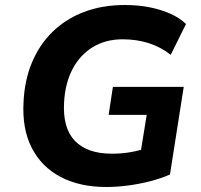

<svg xmlns="http://www.w3.org/2000/svg" viewBox="-20 -736 802 767"><path d="M404 11Q299 11 222.5 -29Q146 -69 107 -145Q68 -221 74 -328Q78 -415 107.5 -486Q137 -557 189.5 -608.5Q242 -660 315 -688Q388 -716 479 -716Q533 -716 579.5 -706.5Q626 -697 663 -680Q700 -663 723 -640L662 -517Q621 -549 573 -564Q525 -579 470 -579Q401 -579 349.5 -547Q298 -515 269 -458.5Q240 -402 236 -327Q230 -224 279.5 -173Q329 -122 427 -122Q467 -122 503.5 -128.5Q540 -135 573 -147L535 -85L566 -277H414L431 -389H714L659 -39Q623 -23 580 -12Q537 -1 492 5Q447 11 404 11Z"/></svg>

Font: Nunito Sans 10pt ExtraBold
Style: Italic
Weight: 800
Italic angle: -9°
Designer: Vernon Adams
Foundry: Vernon Adams
Version: Version 3.101;gftools[0.9.27]